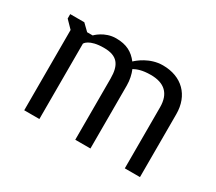

<svg xmlns="http://www.w3.org/2000/svg" viewBox="-102 -721 1036 921"><g transform="rotate(30 416.5 -260.0)"><path d="M102.1 0H186V-417.5C186 -417.5 201.2 -450.7 284.2 -450.7C358.4 -450.7 384.8 -414.6 384.8 -338.4V0H468.8V-348.6C468.8 -378.9 462.4 -407.2 452.6 -430.7C470.7 -440.4 495.6 -450.7 543.9 -450.7C618.2 -450.7 659.2 -414.6 659.2 -338.4V0H743.2V-348.6C743.2 -452.6 676.3 -519.5 571.3 -519.5C498.5 -519.5 445.8 -473.1 434.1 -461.9C405.3 -499 370.6 -519.5 312 -519.5C248 -519.5 207 -475.1 207 -475.1H176.3L140.6 -509.8H62.5V-485.4L102.1 -444.8Z"/></g></svg>

Font: Basic
Style: Regular
Weight: 400
Designer: Magnus Gaarde
Foundry: Magnus Gaarde
Version: Version 1.001